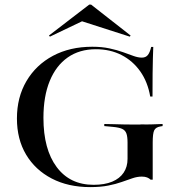

<svg xmlns="http://www.w3.org/2000/svg" viewBox="-20 -780 777 812"><path d="M361.3 11.3Q268.5 11.3 198.8 -25Q129 -61.3 90.3 -126.2Q51.6 -191.1 51.6 -279Q51.6 -368.5 91.9 -437.1Q132.3 -505.6 204 -544Q275.8 -582.3 370.2 -582.3Q410.5 -582.3 442.7 -575.4Q475 -568.5 500.4 -559.3Q525.8 -550 545.2 -543.1Q564.5 -536.3 579.8 -536.3Q596 -536.3 604.8 -546.8Q613.7 -557.3 619.4 -581.5H628.2Q627.4 -559.7 626.6 -533.5Q625.8 -507.3 625.4 -469Q625 -430.6 625 -371.8H615.3Q604.8 -433.1 573.4 -477.8Q541.9 -522.6 494 -547.2Q446 -571.8 385.5 -571.8Q316.1 -571.8 266.5 -537.1Q216.9 -502.4 190.3 -437.5Q163.7 -372.6 163.7 -281.5Q163.7 -148.4 219.8 -73.4Q275.8 1.6 375.8 1.6Q422.6 1.6 454.4 -11.7Q486.3 -25 502.8 -49.6Q519.4 -74.2 519.4 -108.1V-177.4Q519.4 -202.4 514.5 -215.7Q509.7 -229 496.4 -235.1Q483.1 -241.1 456.5 -243.5L421 -246.8V-255.6Q438.7 -255.6 460.5 -254.8Q482.3 -254 508.5 -253.6Q534.7 -253.2 564.5 -253.2H571.8L576.6 -254Q599.2 -253.2 622.2 -254Q645.2 -254.8 667.7 -255.6V-246.8L658.1 -245.2Q638.7 -241.9 632.3 -229Q625.8 -216.1 625.8 -177.4V-20.2H616.9Q611.3 -25.8 602.4 -29.4Q593.5 -33.1 579.8 -33.1Q560.5 -33.1 540.3 -26.2Q520.2 -19.4 495.2 -10.5Q470.2 -1.6 437.9 4.8Q405.6 11.3 361.3 11.3ZM191.1 -625 187.1 -629.8 357.3 -760.5H365.3L532.3 -629.8L529 -625L305.6 -696.8L358.1 -704.8Z"/></svg>

Font: Playfair 144pt SemiExpanded SemiBold
Style: Regular
Weight: 600
Width: 6
Designer: Claus Eggers Sørensen
Foundry: Claus Eggers Sørensen
Version: Version 2.203